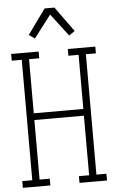

<svg xmlns="http://www.w3.org/2000/svg" viewBox="-63 -1009 626 1050"><g transform="rotate(-5 250.0 -483.5)"><path d="M19 0V-37H74V-698H19V-735H170V-698H114V-401H386V-698H330V-735H481V-698H426V-37H481V0H330V-37H386V-364H114V-37H170V0ZM156 -808 124 -830 223 -967H277L310 -921L376 -830L344 -808L250 -931Z"/></g></svg>

Font: Iosevka Curly Slab Extralight
Style: Regular
Weight: 200
Monospace: yes
Designer: Belleve Invis
Foundry: Belleve Invis
Version: Version 22.1.2; ttfautohint (v1.8.4)